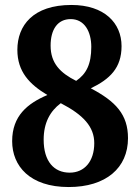

<svg xmlns="http://www.w3.org/2000/svg" viewBox="-20 -744 565 774"><path d="M257 10C407 10 496 -67 496 -187C496 -282 447 -335 346 -388C423 -425 470 -470 470 -558C470 -651 401 -724 268 -724C113 -724 50 -641 50 -543C50 -455 99 -404 171 -361C91 -327 29 -277 29 -175C29 -75 100 10 257 10ZM287 -418C223 -450 184 -489 184 -560C184 -625 212 -667 265 -667C321 -667 348 -616 348 -555C348 -485 328 -446 287 -418ZM261 -48C198 -48 156 -93 156 -181C156 -249 182 -296 225 -328C316 -281 360 -233 360 -167C360 -93 320 -48 261 -48Z"/></svg>

Font: Noto Serif Ethiopic SemiCondensed
Style: Bold
Weight: 700
Width: 4
Designer: Monotype Design Team
Foundry: Monotype Imaging Inc.
Version: Version 2.102